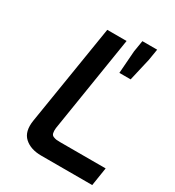

<svg xmlns="http://www.w3.org/2000/svg" viewBox="-185 -881 903 990"><g transform="rotate(30 267.0 -386.0)"><path d="M88 -136 184 -732H299L208 -161Q206 -142 209 -130.5Q212 -119 222.5 -115Q233 -111 240.5 -110Q248 -109 263 -109H534L517 0H213Q150 0 113.5 -33Q77 -66 88 -136ZM349 -571 359 -705 370 -772H458L447 -705L416 -571Z"/></g></svg>

Font: Exo
Style: DemiBoldItalic
Weight: 600
Designer: Natanael Gama
Version: Version 1